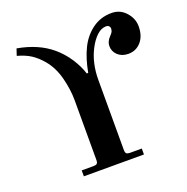

<svg xmlns="http://www.w3.org/2000/svg" viewBox="-130 -852 949 973"><g transform="rotate(-20 345.0 -365.0)"><path d="M48 -690 60 -726Q172 -706 243 -646Q282 -613 310 -570Q338 -527 351 -485H359Q372 -557 398 -610.5Q424 -664 469 -697Q514 -730 573 -730Q619 -730 649.5 -696Q680 -662 680 -620Q680 -568 653 -537Q626 -506 584 -506Q550 -506 528 -526Q506 -546 506 -576Q506 -600 527 -622Q538 -633 541.5 -640.5Q545 -648 545 -658Q545 -665 539.5 -670.5Q534 -676 524 -676Q498 -676 474 -653.5Q450 -631 431 -594Q395 -524 395 -434V-56Q395 -42 400.5 -37Q406 -32 419 -32H483V0H159V-32H223Q236 -32 241.5 -37Q247 -42 247 -56V-378Q247 -436 230.5 -500Q214 -564 177 -608Q150 -640 121 -659Q92 -678 48 -690Z"/></g></svg>

Font: Old Standard TT
Style: Bold
Weight: 700
Designer: Alexey Kryukov <alexios@thessalonica.org.ru>
Version: Version 2.2